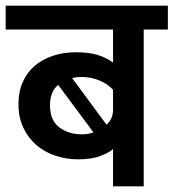

<svg xmlns="http://www.w3.org/2000/svg" viewBox="-30 -656 611 676"><path d="M237 -472Q284 -472 314 -462.5Q344 -453 368 -436V-552H-10V-636H561V-552H476V0H368V-131Q355 -119 324 -107Q293 -95 245 -95Q204 -95 166 -107.5Q128 -120 99 -144.5Q70 -169 52.5 -205.5Q35 -242 35 -290Q35 -333 50 -367Q65 -401 92 -424Q119 -447 156 -459.5Q193 -472 237 -472ZM146 -286Q146 -232 179 -207.5Q212 -183 258 -183Q268 -183 278.5 -184.5Q289 -186 299 -190L175 -357Q161 -346 153.5 -328Q146 -310 146 -286ZM368 -340Q351 -359 321.5 -372Q292 -385 256 -385Q248 -385 239.5 -384Q231 -383 224 -381L345 -217Q368 -237 368 -270Z"/></svg>

Font: Mukta SemiBold
Style: Regular
Weight: 600
Designer: Girish Dalvi and Yashodeep Gholap
Foundry: Ek Type
Version: Version 2.538;PS 1.002;hotconv 16.6.51;makeotf.lib2.5.65220;